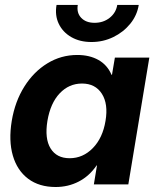

<svg xmlns="http://www.w3.org/2000/svg" viewBox="-20 -750 636 781"><path d="M206.5 10.7Q139.2 10.7 94.5 -22.9Q49.8 -56.6 32.2 -117.2Q14.6 -177.7 27.8 -258.3Q41 -337.4 79.1 -397.9Q117.2 -458.5 172.9 -492.4Q228.5 -526.4 294.4 -526.4Q344.2 -526.4 380.4 -506.1Q416.5 -485.8 433.6 -445.8H435.5L447.3 -515.6H587.4L502 0H361.8L374.5 -77.1H373Q343.3 -33.7 300.3 -11.5Q257.3 10.7 206.5 10.7ZM263.2 -106.4Q317.4 -106.4 357.7 -147.7Q397.9 -189 409.2 -258.3Q420.9 -327.1 394.3 -368.7Q367.7 -410.2 313.5 -410.2Q260.7 -410.2 222.9 -370.4Q185.1 -330.6 172.9 -258.3Q161.1 -186 185.8 -146.2Q210.4 -106.4 263.2 -106.4ZM352.1 -579.1Q304.7 -579.1 270 -599.1Q235.4 -619.1 219 -653.3Q202.6 -687.5 210 -730H296.4Q291 -697.8 310.3 -677.5Q329.6 -657.2 364.7 -657.2Q400.4 -657.2 426 -677.5Q451.7 -697.8 457 -730H544.4Q537.6 -687.5 509.8 -653.3Q481.9 -619.1 440.7 -599.1Q399.4 -579.1 352.1 -579.1Z"/></svg>

Font: Inter Display
Style: Bold Italic
Weight: 700
Italic angle: -9.39999°
Designer: Rasmus Andersson
Foundry: rsms
Version: Version 4.000;git-a52131595